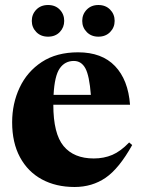

<svg xmlns="http://www.w3.org/2000/svg" viewBox="-20 -734 566 767"><path d="M292 -525Q387 -525 439.5 -470Q492 -415 499.5 -315.5H193Q193 -200 234 -150.5Q275 -101 354.5 -101Q395 -101 428.5 -115.2Q462 -129.5 496 -165L508 -154.5Q455.5 -60.5 401.8 -23.8Q348 13 278 13Q203.5 13 147.2 -17.5Q91 -48 59.8 -106Q28.5 -164 28.5 -245.5Q28.5 -320.5 58.5 -384.2Q88.5 -448 147.2 -486.5Q206 -525 292 -525ZM275 -490.5Q239.5 -490.5 218.8 -461Q198 -431.5 194 -355H343Q337 -432 321 -461.2Q305 -490.5 275 -490.5ZM172 -587.5Q143 -587.5 125 -606Q107 -624.5 107 -650.5Q107 -677 125 -695.5Q143 -714 172 -714Q201 -714 218.8 -695.5Q236.5 -677 236.5 -650.5Q236.5 -624.5 218.8 -606Q201 -587.5 172 -587.5ZM373 -587.5Q344.5 -587.5 326.5 -606Q308.5 -624.5 308.5 -650.5Q308.5 -677 326.5 -695.5Q344.5 -714 373 -714Q402 -714 420 -695.5Q438 -677 438 -650.5Q438 -624.5 420 -606Q402 -587.5 373 -587.5Z"/></svg>

Font: Newsreader Display
Style: Bold
Weight: 700
Designer: Hugues Gentile
Foundry: Production Type
Version: Version 1.001